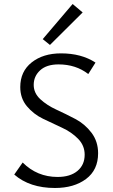

<svg xmlns="http://www.w3.org/2000/svg" viewBox="-20 -930 561 957"><path d="M229 -706 193 -735 342 -910 392 -868ZM402 -159Q402 -205 369 -238.5Q336 -272 289 -293.5Q242 -315 194.5 -338Q147 -361 114 -400.5Q81 -440 81 -496Q81 -574 138 -619Q195 -664 284 -664Q386 -664 456 -618L420 -561Q358 -609 272 -609Q212 -609 180 -579.5Q148 -550 148 -507Q148 -466 181 -435.5Q214 -405 261 -383.5Q308 -362 355.5 -337Q403 -312 436 -268.5Q469 -225 469 -166Q469 -83 409 -38Q349 7 254 7Q128 7 51 -60L93 -120Q165 -48 267 -48Q330 -48 366 -78Q402 -108 402 -159Z"/></svg>

Font: EauTestSC
Style: Regular
Weight: 400
Designer: Christian Thalmann (Catharsis Fonts)
Version: Version 0.001;PS 000.001;hotconv 1.0.88;makeotf.lib2.5.64775